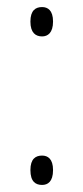

<svg xmlns="http://www.w3.org/2000/svg" viewBox="-20 -518 236 543"><path d="M99 -415C115 -415 130 -425 130 -457C130 -489 115 -498 99 -498C81 -498 66 -489 66 -457C66 -425 81 -415 99 -415ZM99 5C115 5 130 -4 130 -37C130 -69 115 -78 99 -78C81 -78 66 -69 66 -37C66 -4 81 5 99 5Z"/></svg>

Font: Noto Serif Armenian Condensed ExtraLight
Style: Regular
Weight: 200
Width: 3
Designer: Monotype Design Team
Foundry: Monotype Imaging Inc.
Version: Version 2.008